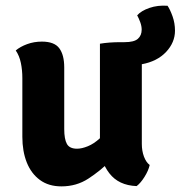

<svg xmlns="http://www.w3.org/2000/svg" viewBox="-20 -654 642 683"><path d="M59.5 -376Q59.5 -405 54.2 -430.2Q49 -455.5 36 -474.5Q52 -488 76.5 -497Q101 -506 129 -506Q173.5 -506 191 -482.2Q208.5 -458.5 208.5 -414V-195Q208.5 -159 218 -142Q227.5 -125 254 -125Q271 -125 292.5 -133.8Q314 -142.5 335.2 -162Q356.5 -181.5 371.5 -212.5V-81Q336.5 -46 294.2 -18.5Q252 9 198.5 9Q153 9 122 -13.8Q91 -36.5 75.2 -76.2Q59.5 -116 59.5 -167ZM335.5 -141.5V-498.5Q367.5 -504 410 -504H423Q457 -504 470.5 -516Q484 -528 484 -548.5Q484 -561 479 -574.8Q474 -588.5 468 -599.5Q482 -615.5 511.5 -625.8Q541 -636 576 -633.5Q585 -620.5 593.8 -596Q602.5 -571.5 602.5 -545Q602.5 -503 570.8 -469.2Q539 -435.5 484.5 -425.5V-142Q484.5 -117.5 492 -97.2Q499.5 -77 512.5 -67Q508 -47 494.2 -25Q480.5 -3 466 8Q402 5.5 368.8 -37.8Q335.5 -81 335.5 -141.5Z"/></svg>

Font: Signika Negative
Style: Bold
Weight: 700
Designer: Anna Giedry
Foundry: Anna Giedry
Version: Version 2.001